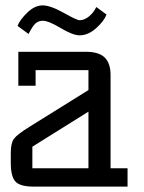

<svg xmlns="http://www.w3.org/2000/svg" viewBox="-20 -692 533 712"><path d="M390 -68H453V0H105Q54 0 37 -19Q20 -38 20 -88V-125Q20 -161 31.5 -177Q43 -193 88 -221L308 -358V-432H112V-374H48V-500H298Q347 -500 368.5 -478.5Q390 -457 390 -414ZM308 -68V-278L100 -148V-68ZM337 -666 375 -638Q366 -614 336.5 -587.5Q307 -561 275 -561Q250 -561 205 -588Q160 -615 139 -615Q122 -615 111 -604.5Q100 -594 86 -566L45 -596Q54 -619 81.5 -645.5Q109 -672 138 -672Q167 -672 216 -644.5Q265 -617 275 -617Q293 -617 310.5 -631.5Q328 -646 337 -666Z"/></svg>

Font: Kelly Slab
Style: Regular
Weight: 400
Designer: Denis Masharov
Foundry: Denis Masharov
Version: Version 1.001